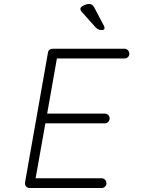

<svg xmlns="http://www.w3.org/2000/svg" viewBox="-20 -943 710 965"><path d="M126 2Q103 -3 106 -27L221 -678Q224 -698 246 -698H247H606Q616 -698 623 -690.5Q630 -683 630 -673Q630 -663 623 -656Q616 -649 606 -649H266L217 -372H507Q517 -372 524 -365Q531 -358 531 -348Q531 -338 524 -330.5Q517 -323 507 -323H208L159 -47H491Q501 -47 508 -39.5Q515 -32 515 -22Q515 -12 508 -5Q501 2 491 2H132H131H130ZM491 -792Q473 -792 461 -805L392 -882Q383 -893 384 -900Q385 -908 400 -915.5Q415 -923 429 -923Q445 -923 454 -905L503 -812Q506 -807 505 -801Q505 -792 491 -792Z"/></svg>

Font: Quicksand
Style: Italic
Weight: 400
Italic angle: -12°
Designer: Andrew Paglinawan
Foundry: Andrew Paglinawan
Version: 1.002